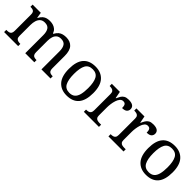

<svg xmlns="http://www.w3.org/2000/svg" viewBox="220 -1568 2600 2600"><g transform="rotate(45 1520.5 -268.0)"><path d="M28 0V-42H41Q64 -42 81 -47Q98 -52 108 -67.5Q118 -83 118 -114V-426Q118 -456 108 -470.5Q98 -485 80.5 -489.5Q63 -494 41 -494H38V-536H195L208 -455H213Q233 -493 256 -512.5Q279 -532 306 -539Q333 -546 364 -546Q396 -546 424.5 -537Q453 -528 475 -508.5Q497 -489 509 -455H517Q537 -493 561.5 -512.5Q586 -532 614.5 -539Q643 -546 674 -546Q751 -546 794 -499.5Q837 -453 837 -350V-114Q837 -83 847 -67.5Q857 -52 874.5 -47Q892 -42 914 -42H917V0H743V-345Q743 -410 719.5 -446Q696 -482 638 -482Q597 -482 572.5 -461.5Q548 -441 537.5 -407Q527 -373 527 -333V-114Q527 -83 537 -67.5Q547 -52 564.5 -47Q582 -42 604 -42H607V0H433V-345Q433 -410 409.5 -446Q386 -482 328 -482Q285 -482 259.5 -459.5Q234 -437 223 -400Q212 -363 212 -320V-109Q212 -80 223.5 -65.5Q235 -51 253.5 -46.5Q272 -42 294 -42H297V0Z M1232 10Q1124 10 1062 -59Q1000 -128 1000 -269Q1000 -409 1059.5 -477.5Q1119 -546 1235 -546Q1343 -546 1405 -477.5Q1467 -409 1467 -269Q1467 -128 1407.5 -59Q1348 10 1232 10ZM1234 -42Q1284 -42 1314 -67.5Q1344 -93 1357 -144Q1370 -195 1370 -269Q1370 -381 1339 -437Q1308 -493 1233 -493Q1158 -493 1127.5 -437Q1097 -381 1097 -269Q1097 -157 1128 -99.5Q1159 -42 1234 -42Z M1555 0V-42H1558Q1581 -42 1599.5 -47Q1618 -52 1629 -67.5Q1640 -83 1640 -114V-426Q1640 -456 1628.5 -470.5Q1617 -485 1598.5 -489.5Q1580 -494 1558 -494H1555V-536H1709L1728 -437H1733Q1746 -467 1761 -492Q1776 -517 1801 -531.5Q1826 -546 1870 -546Q1925 -546 1951.5 -527Q1978 -508 1978 -473Q1978 -442 1956.5 -422Q1935 -402 1885 -402Q1885 -430 1880 -447Q1875 -464 1863.5 -472Q1852 -480 1832 -480Q1804 -480 1785 -458Q1766 -436 1755 -402Q1744 -368 1739 -331.5Q1734 -295 1734 -266V-109Q1734 -80 1745.5 -65.5Q1757 -51 1775.5 -46.5Q1794 -42 1816 -42H1844V0Z M2026 0V-42H2029Q2052 -42 2070.5 -47Q2089 -52 2100 -67.5Q2111 -83 2111 -114V-426Q2111 -456 2099.5 -470.5Q2088 -485 2069.5 -489.5Q2051 -494 2029 -494H2026V-536H2180L2199 -437H2204Q2217 -467 2232 -492Q2247 -517 2272 -531.5Q2297 -546 2341 -546Q2396 -546 2422.5 -527Q2449 -508 2449 -473Q2449 -442 2427.5 -422Q2406 -402 2356 -402Q2356 -430 2351 -447Q2346 -464 2334.5 -472Q2323 -480 2303 -480Q2275 -480 2256 -458Q2237 -436 2226 -402Q2215 -368 2210 -331.5Q2205 -295 2205 -266V-109Q2205 -80 2216.5 -65.5Q2228 -51 2246.5 -46.5Q2265 -42 2287 -42H2315V0Z M2751 10Q2643 10 2581 -59Q2519 -128 2519 -269Q2519 -409 2578.5 -477.5Q2638 -546 2754 -546Q2862 -546 2924 -477.5Q2986 -409 2986 -269Q2986 -128 2926.5 -59Q2867 10 2751 10ZM2753 -42Q2803 -42 2833 -67.5Q2863 -93 2876 -144Q2889 -195 2889 -269Q2889 -381 2858 -437Q2827 -493 2752 -493Q2677 -493 2646.5 -437Q2616 -381 2616 -269Q2616 -157 2647 -99.5Q2678 -42 2753 -42Z"/></g></svg>

Font: Noto Serif Thai
Style: Regular
Weight: 400
Designer: Monotype Design Team
Foundry: Monotype Imaging Inc.
Version: Version 2.001